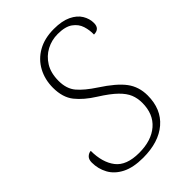

<svg xmlns="http://www.w3.org/2000/svg" viewBox="-223 -813 913 913"><g transform="rotate(-45 233.5 -357.0)"><path d="M184 10Q118 10 76 -11.5Q34 -33 14.5 -69Q-5 -105 -5 -147Q-5 -168 6 -178.5Q17 -189 31 -190Q31 -112 66.5 -66Q102 -20 187 -20Q270 -20 318 -61.5Q366 -103 366 -178Q366 -209 355.5 -235Q345 -261 317 -288.5Q289 -316 235 -350Q179 -385 147.5 -424.5Q116 -464 116 -529Q116 -584 140 -628.5Q164 -673 209 -698.5Q254 -724 317 -724Q371 -724 405.5 -707.5Q440 -691 456 -664.5Q472 -638 472 -609Q472 -570 433 -570Q434 -599 425 -627.5Q416 -656 389.5 -675Q363 -694 313 -694Q272 -694 237 -675.5Q202 -657 180 -621.5Q158 -586 158 -533Q158 -480 185.5 -447.5Q213 -415 268 -379Q345 -329 377 -286Q409 -243 409 -185Q409 -93 349 -41.5Q289 10 184 10Z"/></g></svg>

Font: Noto Serif SemiCondensed ExtraLight
Style: Italic
Weight: 200
Width: 4
Italic angle: -12°
Designer: Monotype Design Team
Foundry: Monotype Imaging Inc.
Version: Version 2.013